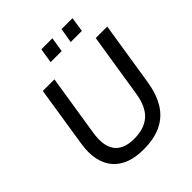

<svg xmlns="http://www.w3.org/2000/svg" viewBox="-242 -1052 1216 1216"><g transform="rotate(-45 366.0 -444.5)"><path d="M339 9Q271 9 219 -10Q167 -29 133 -68Q99 -107 86.5 -165.5Q74 -224 87 -302L150 -705H254L189 -293Q172 -188 211.5 -134.5Q251 -81 345 -81Q436 -81 488 -127Q540 -173 556 -275L624 -705H727L659 -274Q644 -181 605.5 -118Q567 -55 501 -23Q435 9 339 9ZM494 -799 511 -898H609L594 -799ZM314 -799 330 -898H429L413 -799Z"/></g></svg>

Font: Nunito Sans 12pt SemiBold
Style: Italic
Weight: 600
Italic angle: -9°
Designer: Vernon Adams
Foundry: Vernon Adams
Version: Version 3.101;gftools[0.9.27]